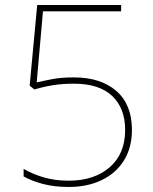

<svg xmlns="http://www.w3.org/2000/svg" viewBox="-20 -734 610 764"><path d="M274 -426Q381 -426 443 -372Q505 -318 505 -217Q505 -147 473.5 -96Q442 -45 385 -17.5Q328 10 253 10Q196 10 151 -2Q106 -14 74 -32V-62Q108 -42 153 -28.5Q198 -15 253 -15Q355 -15 416.5 -68.5Q478 -122 478 -217Q478 -303 426.5 -352Q375 -401 274 -401Q228 -401 191 -395Q154 -389 117 -378L98 -393L128 -714H462V-689H151L126 -406Q151 -412 187 -419Q223 -426 274 -426Z"/></svg>

Font: Noto Sans Cherokee Thin
Style: Regular
Weight: 100
Designer: Monotype Design Team
Foundry: Monotype Imaging Inc.
Version: Version 2.001; ttfautohint (v1.8.4.7-5d5b)